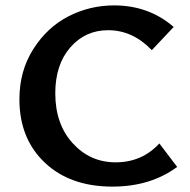

<svg xmlns="http://www.w3.org/2000/svg" viewBox="-20 -685 703 712"><path d="M397 7Q240 7 146 -82Q52 -171 52 -317Q52 -422 103.5 -503Q155 -584 234 -624.5Q313 -665 403 -665Q532 -665 624 -585L543 -499Q472 -573 381 -573Q296 -573 240.5 -509Q185 -445 185 -339Q185 -225 249.5 -154Q314 -83 409 -83Q506 -83 571 -153L637 -66Q538 7 397 7Z"/></svg>

Font: EauTest
Style: Bold
Weight: 700
Designer: Christian Thalmann (Catharsis Fonts)
Version: Version 0.001;PS 000.001;hotconv 1.0.88;makeotf.lib2.5.64775